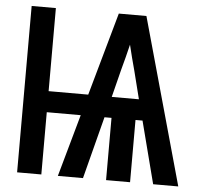

<svg xmlns="http://www.w3.org/2000/svg" viewBox="-52 -790 904 845"><g transform="rotate(5 400.0 -367.5)"><path d="M54 0V-735H161V-368H336L439 -735H561L766 0H655L584 -275H553V0H447V-275H416L345 0H234L311 -275H161V0ZM560 -367 529 -490Q521 -518 514 -546.5Q507 -575 500 -603Q493 -575 486 -546.5Q479 -518 471 -490L440 -367Z"/></g></svg>

Font: Iosevka Aile Semibold
Style: Regular
Weight: 600
Designer: Belleve Invis
Foundry: Belleve Invis
Version: Version 31.1.0; ttfautohint (v1.8.4)